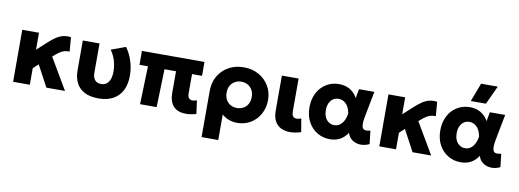

<svg xmlns="http://www.w3.org/2000/svg" viewBox="-71 -1206 5018 1855"><g transform="rotate(10 2438.0 -278.5)"><path d="M68 0V-510H232V-343.5L330.5 -433.5Q367 -467 400.2 -488.8Q433.5 -510.5 468.2 -518.8Q503 -527 544 -521L555 -382Q527 -383.5 504.5 -377Q482 -370.5 462.2 -357.5Q442.5 -344.5 422 -327L397 -306L577 0H394.5L282.5 -209L232 -162.5V0Z M908.5 15Q819.5 15 765.5 -15.2Q711.5 -45.5 686.8 -97.5Q662 -149.5 662 -215V-510H826V-221.5Q826 -175 847.8 -150.8Q869.5 -126.5 909 -126.5Q933 -126.5 951 -136.2Q969 -146 981.2 -163.8Q993.5 -181.5 999.8 -207.2Q1006 -233 1006 -265Q1006 -303 998.8 -339Q991.5 -375 977.5 -408Q963.5 -441 942.5 -469.5L1084 -521.5Q1124.5 -467 1146.8 -396Q1169 -325 1169 -254.5Q1169 -169 1138.8 -109Q1108.5 -49 1050.5 -17.2Q992.5 14.5 908.5 15Z M1764 14.5Q1727 14.5 1697 4.2Q1667 -6 1645.2 -27.5Q1623.5 -49 1612 -83Q1600.5 -117 1600.5 -164.5V-373.5H1487.5L1476 0H1313.5L1325 -373.5H1242V-510H1855.5V-373.5H1757.5V-185Q1757.5 -152 1770.5 -137.8Q1783.5 -123.5 1806 -123.5Q1816 -123.5 1826.5 -125.8Q1837 -128 1848 -132L1866 -1Q1839 6.5 1813.5 10.5Q1788 14.5 1764 14.5Z M1954 210V-245.5Q1954 -325 1990.2 -388.2Q2026.5 -451.5 2091 -488.2Q2155.5 -525 2240.5 -525Q2325 -525 2389 -488.2Q2453 -451.5 2488.8 -390.2Q2524.5 -329 2524.5 -255Q2524.5 -198 2505.5 -148.8Q2486.5 -99.5 2452 -62.8Q2417.5 -26 2370.5 -5.5Q2323.5 15 2267 15Q2224 15 2185.2 0.5Q2146.5 -14 2117.5 -41V210ZM2240.5 -126Q2276 -126 2304 -141.8Q2332 -157.5 2348 -186.5Q2364 -215.5 2364 -255Q2364 -295 2347.8 -323.8Q2331.5 -352.5 2303.8 -368.2Q2276 -384 2240.5 -384Q2205.5 -384 2177.5 -368.2Q2149.5 -352.5 2133.5 -323.8Q2117.5 -295 2117.5 -255Q2117.5 -215.5 2133.5 -186.5Q2149.5 -157.5 2177.2 -141.8Q2205 -126 2240.5 -126Z M2786 14Q2735 14 2696.5 -5Q2658 -24 2636.5 -64Q2615 -104 2615 -166.5V-510H2779V-192Q2779 -154.5 2791.2 -139.8Q2803.5 -125 2827.5 -125Q2837.5 -125 2848.5 -127.2Q2859.5 -129.5 2871.5 -134L2893.5 -4Q2865 5 2837.8 9.5Q2810.5 14 2786 14Z M3176.5 15Q3109 15 3053 -18Q2997 -51 2963.8 -111.8Q2930.5 -172.5 2930.5 -255Q2930.5 -317 2949.5 -367Q2968.5 -417 3002 -452.2Q3035.5 -487.5 3079.5 -506.2Q3123.5 -525 3174.5 -525Q3215 -525 3249.2 -512.8Q3283.5 -500.5 3310.2 -477Q3337 -453.5 3355 -419.5L3371.5 -510H3522L3474 -260Q3465.5 -217 3465.5 -189Q3465.5 -161 3474.2 -146.5Q3483 -132 3501.8 -129.5Q3520.5 -127 3549.5 -134.5L3564.5 -5.5Q3518.5 17 3473.5 14.5Q3428.5 12 3395 -12Q3361.5 -36 3350 -78.5Q3319 -32 3276.8 -8.5Q3234.5 15 3176.5 15ZM3195 -126Q3224 -126 3247.2 -141.5Q3270.5 -157 3286.8 -187Q3303 -217 3310 -260.5Q3307 -277.5 3301.2 -295.2Q3295.5 -313 3286 -329Q3276.5 -345 3263.2 -357.2Q3250 -369.5 3233 -376.8Q3216 -384 3194.5 -384Q3164 -384 3140.8 -368.5Q3117.5 -353 3104.2 -324.2Q3091 -295.5 3091 -256Q3091 -193.5 3121.5 -159.8Q3152 -126 3195 -126Z M3660.5 0V-510H3824.5V-343.5L3923 -433.5Q3959.5 -467 3992.8 -488.8Q4026 -510.5 4060.8 -518.8Q4095.5 -527 4136.5 -521L4147.5 -382Q4119.5 -383.5 4097 -377Q4074.5 -370.5 4054.8 -357.5Q4035 -344.5 4014.5 -327L3989.5 -306L4169.5 0H3987L3875 -209L3824.5 -162.5V0Z M4460 15Q4392.5 15 4336.5 -18Q4280.5 -51 4247.2 -111.8Q4214 -172.5 4214 -255Q4214 -317 4233 -367Q4252 -417 4285.5 -452.2Q4319 -487.5 4363 -506.2Q4407 -525 4458 -525Q4498.5 -525 4532.8 -512.8Q4567 -500.5 4593.8 -477Q4620.5 -453.5 4638.5 -419.5L4655 -510H4805.5L4757.5 -260Q4749 -217 4749 -189Q4749 -161 4757.8 -146.5Q4766.5 -132 4785.2 -129.5Q4804 -127 4833 -134.5L4848 -5.5Q4802 17 4757 14.5Q4712 12 4678.5 -12Q4645 -36 4633.5 -78.5Q4602.5 -32 4560.2 -8.5Q4518 15 4460 15ZM4478.5 -126Q4507.5 -126 4530.8 -141.5Q4554 -157 4570.2 -187Q4586.5 -217 4593.5 -260.5Q4590.5 -277.5 4584.8 -295.2Q4579 -313 4569.5 -329Q4560 -345 4546.8 -357.2Q4533.5 -369.5 4516.5 -376.8Q4499.5 -384 4478 -384Q4447.5 -384 4424.2 -368.5Q4401 -353 4387.8 -324.2Q4374.5 -295.5 4374.5 -256Q4374.5 -193.5 4405 -159.8Q4435.5 -126 4478.5 -126ZM4455 -585 4524 -767H4687.5L4603.5 -585Z"/></g></svg>

Font: Geologica Thin Roman
Style: Bold
Weight: 700
Version: Version 1.010;gftools[0.9.28]